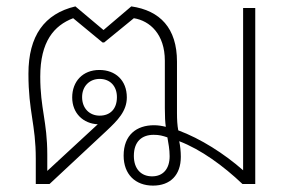

<svg xmlns="http://www.w3.org/2000/svg" viewBox="-20 -576 908 601"><path d="M459 5C513 5 546 -28 546 -85C546 -103 544 -120 541 -134C609 -108 679 -57 739 0H779V-551H741V-43C682 -95 608 -142 538 -168C535 -184 534 -201 534 -222V-383C534 -488 481 -543 391 -556L304 -482L216 -556C119 -533 69 -464 69 -345C69 -225 92 -188 92 -79V0H135L314 -167C348 -199 377 -228 377 -271C377 -325 341 -357 291 -357C239 -357 206 -321 206 -271C206 -221 241 -189 286 -187L128 -41V-92C128 -196 106 -236 106 -336C106 -446 149 -496 209 -519L301 -443H306L399 -519C449 -511 496 -469 496 -386V-237C496 -211 497 -193 499 -179C487 -182 475 -184 462 -184C408 -184 367 -154 367 -89C367 -30 404 5 459 5ZM292 -214C260 -214 237 -237 237 -272C237 -306 260 -329 292 -329C324 -329 346 -307 346 -272C346 -234 324 -214 292 -214ZM456 -24C422 -24 399 -47 399 -88C399 -134 425 -154 461 -154C479 -154 489 -151 504 -146C507 -128 511 -109 511 -87C511 -48 491 -24 456 -24Z"/></svg>

Font: Noto Sans Thai Looped ExtraLight
Style: Regular
Weight: 200
Designer: Sasikarn Vongin, Ben Mitchell
Foundry: The Fontpad Ltd
Version: Version 1.001